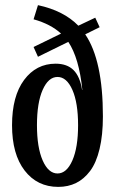

<svg xmlns="http://www.w3.org/2000/svg" viewBox="-20 -710 453 748"><path d="M207 18.1Q125 18.1 75.9 -45.7Q26.9 -109.4 26.9 -222.2Q26.9 -335.4 74 -398.7Q121.1 -461.9 196.8 -461.9Q241.2 -461.9 266.4 -437Q291.5 -412.1 299.8 -359.9H300.8Q288.1 -483.9 246.1 -546.9L127.9 -488.8L110.8 -526.9L217.8 -579.1Q177.7 -616.2 110.8 -634.8L127.9 -689.9Q228 -668.5 285.2 -609.9L351.1 -641.1L368.2 -604L312 -576.2Q380.9 -475.1 380.9 -256.8Q380.9 -183.6 367.9 -129.6Q355 -75.7 331.1 -43.9Q307.1 -12.2 276.4 2.9Q245.6 18.1 207 18.1ZM284.2 -222.2Q284.2 -309.6 262 -359.9Q239.7 -410.2 204.1 -410.2Q168.5 -410.2 146.2 -359.9Q124 -309.6 124 -222.2Q124 -135.7 146.2 -85Q168.5 -34.2 204.1 -34.2Q239.7 -34.2 262 -85Q284.2 -135.7 284.2 -222.2Z"/></svg>

Font: Margherita Semibold
Style: Regular
Weight: 600
Designer: James Puckett
Foundry: Dunwich Type Founders
Version: Version 1.008;hotconv 1.0.109;makeotfexe 2.5.65596